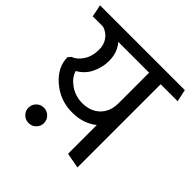

<svg xmlns="http://www.w3.org/2000/svg" viewBox="-196 -835 1023 1023"><g transform="rotate(45 316.0 -323.5)"><path d="M77 -379Q106 -388 129.5 -423.5Q153 -459 153 -510Q153 -547 133.5 -574Q114 -601 81 -611H3Q0 -628 -3.5 -645.5Q-7 -663 -11 -680H628L643 -611H515V16L428 0V-217Q403 -196 368 -183.5Q333 -171 287 -171Q197 -171 129.5 -229Q62 -287 62 -362ZM428 -611H195Q211 -595 222 -567.5Q233 -540 233 -504Q233 -457 211.5 -411.5Q190 -366 145 -341Q155 -304 194.5 -275Q234 -246 288 -244Q351 -244 389 -280Q427 -316 428 -379ZM163 33Q139 33 122 16Q105 -1 105 -24Q105 -49 122 -66Q139 -83 163 -83Q188 -83 205 -66Q222 -49 222 -24Q222 -1 205 16Q188 33 163 33Z"/></g></svg>

Font: Palanquin
Style: Regular
Weight: 400
Designer: Pria Ravichandran
Version: Version 1.0.4